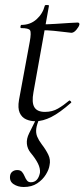

<svg xmlns="http://www.w3.org/2000/svg" viewBox="-20 -473 338 768"><path d="M121.2 12Q102 12 84.6 4.4Q67.2 -3.2 58.8 -21.8Q50.4 -40.4 56 -73.2L99 -306Q105.8 -343 100.2 -351.8Q94.6 -360.6 65 -360.6Q61 -360.6 61.9 -367Q62.8 -373.4 65.8 -373.4Q101 -373.4 125.9 -395.6Q150.8 -417.8 159.2 -450.2Q159.6 -453.4 168.2 -453.1Q176.8 -452.8 175.8 -449.6L113.8 -103.8Q106.2 -63.2 117.4 -44.3Q128.6 -25.4 159.6 -25.4Q189.2 -25.4 212.1 -38.8Q235 -52.2 256.4 -70.4Q258.4 -72.4 262.5 -68.4Q266.6 -64.4 264.4 -62.2Q219.2 -22.2 185.3 -5.1Q151.4 12 121.2 12ZM265.2 -341.8Q262.6 -341.8 242.9 -344.4Q223.2 -347 196.7 -349.6Q170.2 -352.2 145.4 -352.2L147.4 -375.6Q172.6 -375.6 203 -377.6Q233.4 -379.6 258.4 -381.2Q283.4 -382.8 290.4 -382.8Q294.6 -382.8 296.5 -380.4Q298.4 -378 297.4 -374Q295.6 -366 285.5 -353.9Q275.4 -341.8 265.2 -341.8ZM75 275Q51.2 275 33.9 263.3Q16.6 251.6 20.6 228.4Q22.6 218.4 30.4 212.8Q38.2 207.2 49 207.2Q61.6 207.2 67.9 214.5Q74.2 221.8 78.2 231.6Q82.2 241.4 87.7 248.7Q93.2 256 103.4 256Q132 256 139.8 218.4Q141.8 201 131.7 180.8Q121.6 160.6 102.4 138Q89.4 121.8 87.5 101.9Q85.6 82 96.6 60L126.4 0H138.4Q127.4 24 125.1 41.5Q122.8 59 128.8 73.5Q134.8 88 146.8 104Q163.6 125.8 173.3 146Q183 166.2 178.2 187.8Q176 204.8 163.3 225.4Q150.6 246 128.7 260.5Q106.8 275 75 275Z"/></svg>

Font: Cormorant Light
Style: Italic
Weight: 300
Italic angle: -10°
Designer: Christian Thalmann (Catharsis Fonts)
Foundry: Catharsis Fonts
Version: Version 4.000